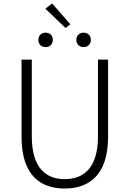

<svg xmlns="http://www.w3.org/2000/svg" viewBox="-20 -1072 745 1105"><path d="M352 13C483 13 602 -55 602 -284V-729H544V-288C544 -98 455 -41 352 -41C251 -41 163 -98 163 -288V-729H104V-284C104 -55 221 13 352 13ZM242 -801C267 -801 284 -817 284 -842C284 -868 267 -884 242 -884C218 -884 201 -868 201 -842C201 -817 218 -801 242 -801ZM357 -911 385 -932 280 -1052 241 -1022ZM461 -801C485 -801 503 -817 503 -842C503 -868 485 -884 461 -884C438 -884 419 -868 419 -842C419 -817 438 -801 461 -801Z"/></svg>

Font: Noto Sans KR Light
Style: Regular
Weight: 300
Designer: Ryoko NISHIZUKA 西塚涼子 (kana, bopomofo & ideographs); Paul D. Hunt (Latin, Greek & Cyrillic); Sandoll Communications 산돌커뮤니
Foundry: Adobe
Version: Version 2.004;hotconv 1.0.118;makeotfexe 2.5.65603